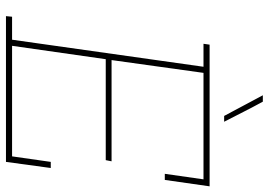

<svg xmlns="http://www.w3.org/2000/svg" viewBox="-152 -772 923 660"><g transform="rotate(90 310.0 -441.5)"><path d="M37 -21 35 0H536L557 -154H536L517 -21H137L183 -343H530L534 -363H186L230 -679H596L577 -546H598L620 -700H133L130 -679H209L116 -21ZM329 -883H307Q325 -850 342.5 -816.5Q360 -783 378 -750H398Q381 -783 364 -816.5Q347 -850 329 -883Z"/></g></svg>

Font: Josefin Slab Thin ExtraLight
Style: Italic
Weight: 250
Italic angle: -12°
Version: Version 2.000